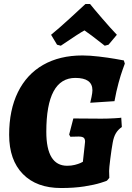

<svg xmlns="http://www.w3.org/2000/svg" viewBox="-20 -935 665 966"><path d="M590 -343 593 -296Q574 -283 563 -264.5Q552 -246 547 -217Q541 -184 535 -136.5Q529 -89 529 -75L530 -40L518 -26Q518 -25 486.5 -15Q455 -5 404 3Q353 11 287 11Q164 11 95 -59.5Q26 -130 26 -257Q26 -381 70 -471Q114 -561 197 -608.5Q280 -656 395 -656Q431 -656 477.5 -650.5Q524 -645 558.5 -639Q593 -633 603 -631L608 -615Q606 -609 597 -584.5Q588 -560 576.5 -518Q565 -476 556 -426L434 -418Q436 -425 440.5 -447Q445 -469 445 -481Q445 -543 359 -543Q213 -543 213 -272Q213 -101 318 -101Q339 -101 356.5 -105.5Q374 -110 384 -114.5Q394 -119 397 -121L406 -203Q408 -217 408 -222Q408 -237 400.5 -242.5Q393 -248 375 -248L334 -247L328 -258L349 -339L490 -338Q523 -338 556.5 -340Q590 -342 590 -343ZM410 -915H433Q447 -897 493 -843.5Q539 -790 568 -760L526 -710L507 -705Q427 -768 405 -782Q380 -769 286 -705L267 -710L237 -760Q274 -790 332.5 -843.5Q391 -897 410 -915Z"/></svg>

Font: Alegreya ExtraBold
Style: Italic
Weight: 800
Italic angle: -7°
Designer: Juan Pablo del Peral
Foundry: Huerta Tipografica
Version: Version 2.007; ttfautohint (v1.6)